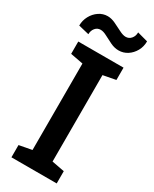

<svg xmlns="http://www.w3.org/2000/svg" viewBox="-238 -967 817 1021"><g transform="rotate(30 171.0 -456.0)"><path d="M32.2 0V-75.2L109.9 -89.8V-620.6L32.2 -635.3V-710.9H310.1V-635.3L232.9 -620.6V-89.8L310.1 -75.2V0ZM59.1 -771.5 -5.9 -787.1Q-5.9 -818.8 8.8 -845.9Q23.4 -873 47.9 -889.6Q72.3 -906.2 101.1 -906.2Q124 -906.2 149.2 -894.3Q174.3 -882.3 197.5 -870.4Q220.7 -858.4 237.3 -858.4Q257.3 -858.4 270.5 -873.8Q283.7 -889.2 283.7 -912.1L348.6 -894.5Q348.6 -861.8 333.7 -835.2Q318.8 -808.6 294.4 -792.7Q270 -776.9 240.7 -776.9Q215.8 -776.9 190.7 -788.8Q165.5 -800.8 143.6 -812.7Q121.6 -824.7 105 -824.7Q84.5 -824.7 71.8 -809.1Q59.1 -793.5 59.1 -771.5Z"/></g></svg>

Font: Roboto Slab Medium
Style: Regular
Weight: 500
Designer: Google
Version: Version 2.001; ttfautohint (v1.8.3)